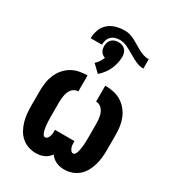

<svg xmlns="http://www.w3.org/2000/svg" viewBox="-205 -981 1009 1108"><g transform="rotate(30 300.0 -427.0)"><path d="M205 8Q179 8 154.5 -0.5Q130 -9 110.5 -26Q91 -43 78.5 -66Q66 -89 59 -113.5Q52 -138 49.5 -163.5Q47 -189 47 -215V-315Q47 -342 51 -369.5Q55 -397 65.5 -422.5Q76 -448 94 -469.5Q112 -491 135.5 -505Q159 -519 186.5 -524.5Q214 -530 241 -530V-424Q229 -424 218 -418.5Q207 -413 199.5 -404Q192 -395 187.5 -384Q183 -373 180.5 -361.5Q178 -350 177 -338.5Q176 -327 176 -315V-215Q176 -207 176.5 -199Q177 -191 177 -183Q177 -175 178 -167Q179 -159 180 -151Q181 -143 182.5 -135.5Q184 -128 186.5 -120.5Q189 -113 194 -105.5Q199 -98 207 -98Q216 -98 222 -106Q228 -114 231 -123Q234 -132 234.5 -141Q235 -150 235 -159V-164H365V-159Q365 -150 365.5 -141Q366 -132 369 -123Q372 -114 378 -106Q384 -98 393 -98Q401 -98 406 -105.5Q411 -113 413.5 -120.5Q416 -128 417.5 -135.5Q419 -143 420 -151Q421 -159 422 -167Q423 -175 423 -183Q423 -191 423.5 -199Q424 -207 424 -215V-315Q424 -327 423 -338.5Q422 -350 419.5 -361.5Q417 -373 412.5 -384Q408 -395 400.5 -404Q393 -413 382 -418.5Q371 -424 359 -424V-530Q386 -530 413.5 -524.5Q441 -519 464.5 -505Q488 -491 506 -469.5Q524 -448 534.5 -422.5Q545 -397 549 -369.5Q553 -342 553 -315V-215Q553 -189 550.5 -163.5Q548 -138 541 -113.5Q534 -89 521.5 -66Q509 -43 489.5 -26Q470 -9 445.5 -0.5Q421 8 395 8Q381 8 367.5 5.5Q354 3 341.5 -2.5Q329 -8 318.5 -17Q308 -26 300 -37Q292 -26 281.5 -17Q271 -8 258.5 -2.5Q246 3 232.5 5.5Q219 8 205 8ZM149 -725Q149 -754 159.5 -782Q170 -810 192 -828.5Q214 -847 242.5 -854.5Q271 -862 300 -862Q318 -862 335.5 -856.5Q353 -851 369 -842.5Q385 -834 400 -824.5Q415 -815 431 -806.5Q447 -798 464.5 -792.5Q482 -787 500 -787V-725Q475 -725 452 -735Q429 -745 408 -758L392 -767Q371 -780 348 -790.5Q325 -801 300 -801Q285 -801 270 -796.5Q255 -792 244 -781Q233 -770 228.5 -755Q224 -740 224 -725ZM288 -567 240 -613Q252 -624 261.5 -638Q271 -652 277 -668Q268 -670 260.5 -676Q253 -682 248 -689.5Q243 -697 241 -706.5Q239 -716 239 -725Q239 -737 243 -749Q247 -761 255.5 -769.5Q264 -778 276 -782Q288 -786 300 -786Q312 -786 324 -782Q336 -778 344.5 -769.5Q353 -761 357 -749Q361 -737 361 -725Q361 -702 356 -680Q351 -658 342 -638Q333 -618 319 -600Q305 -582 288 -567Z"/></g></svg>

Font: Iosevka Curly Slab HvEx
Style: Regular
Weight: 900
Width: 7
Monospace: yes
Designer: Belleve Invis
Foundry: Belleve Invis
Version: Version 11.1.0; ttfautohint (v1.8.3)